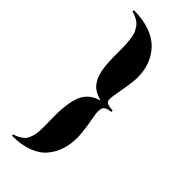

<svg xmlns="http://www.w3.org/2000/svg" viewBox="-267 -773 914 914"><g transform="rotate(45 189.5 -316.5)"><path d="M27.8 -724.6 29.3 -732.9Q90.8 -732.9 137.5 -716.1Q184.1 -699.2 212.2 -669.4Q240.2 -639.6 254.2 -602.1Q268.1 -564.5 268.1 -519.5Q268.1 -491.2 261 -450.2Q253.9 -409.2 249 -379.9Q244.1 -350.6 248.5 -339.8Q256.8 -324.2 294.9 -324.2V-314.5Q258.3 -311 251 -292Q246.6 -270.5 250.7 -249.3Q254.9 -228 261.5 -184.8Q268.1 -141.6 268.1 -111.8Q268.1 -67.4 255.9 -30.8Q243.7 5.9 218.3 36.1Q192.9 66.4 147.7 83.3Q102.5 100.1 41.5 100.1L40 91.8Q57.1 87.4 70.1 79.8Q83 72.3 91.6 64.5Q100.1 56.6 105.7 43.2Q111.3 29.8 114 19.5Q116.7 9.3 117.7 -9.5Q118.7 -28.3 118.7 -40.3Q118.7 -52.2 118.2 -75.7Q117.7 -99.1 117.7 -112.3Q118.2 -210.9 141.8 -256.1Q165.5 -301.3 221.2 -316.4Q191.4 -325.2 173.8 -336.7Q156.2 -348.1 142.6 -371.3Q128.9 -394.5 123.3 -432.1Q117.7 -469.7 117.7 -528.8Q117.7 -530.8 117.7 -534.7Q117.7 -555.7 117.7 -566.2Q117.7 -576.7 116.7 -594.5Q115.7 -612.3 114.3 -621.8Q112.8 -631.3 109.9 -645.5Q106.9 -659.7 102.3 -667.7Q97.7 -675.8 91.1 -686Q84.5 -696.3 75.4 -702.6Q66.4 -709 54.4 -714.8Q42.5 -720.7 27.8 -724.6Z"/></g></svg>

Font: Cinzel Bold
Style: Regular
Weight: 700
Designer: Natanael Gama
Version: Version 1.001;PS 001.001;hotconv 1.0.56;makeotf.lib2.0.21325